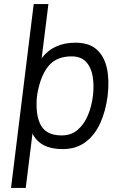

<svg xmlns="http://www.w3.org/2000/svg" viewBox="-20 -720 582 940"><path d="M34 200 145 -700H217L184 -435Q241 -511 350 -511Q416 -511 453.5 -477.5Q491 -444 503.5 -385Q516 -326 507 -251V-250Q497 -174 470 -115.5Q443 -57 397.5 -23.5Q352 10 286 10Q177 10 139 -66L106 200ZM330 -444Q257 -444 218 -397.5Q179 -351 163 -262L160 -239Q154 -150 182 -103.5Q210 -57 282 -57Q329 -57 361 -85Q393 -113 411 -157Q429 -201 435 -251Q441 -300 434 -344.5Q427 -389 402 -416.5Q377 -444 330 -444Z"/></svg>

Font: Haskoy
Style: Italic
Weight: 400
Designer: Ertekin Erdin
Foundry: Ertekin Erdin
Version: Version 2.000; ttfautohint (v1.8.4.7-5d5b)